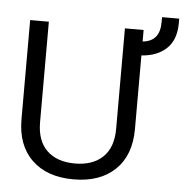

<svg xmlns="http://www.w3.org/2000/svg" viewBox="-54 -818 843 880"><g transform="rotate(5 367.5 -378.0)"><path d="M735 -766V-746Q735 -669 692.5 -628.5Q650 -588 577 -583V-244Q577 -124 507.5 -57Q438 10 316 10Q194 10 124.5 -57Q55 -124 55 -244V-700H141V-238Q141 -152 187.5 -107.5Q234 -63 316 -63Q398 -63 444.5 -107.5Q491 -152 491 -238V-700H577V-647Q617 -651 636.5 -675Q656 -699 656 -743V-766Z"/></g></svg>

Font: Niramit
Style: Regular
Weight: 400
Version: Version 1.000; ttfautohint (v1.6)